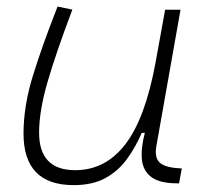

<svg xmlns="http://www.w3.org/2000/svg" viewBox="-20 -547 626 578"><path d="M201.7 10.3Q50.8 10.3 50.8 -145Q50.8 -227.1 78.6 -317.6Q106.4 -408.2 153.3 -527.3L197.8 -518.1Q148.9 -388.7 123.3 -300.8Q97.7 -212.9 97.7 -147.5Q97.7 -34.7 206.5 -34.7Q297.4 -34.7 357.4 -112.8Q417.5 -190.9 448.2 -358.4L477.1 -517.6H523.4L450.7 -106.9Q444.8 -73.2 460.2 -58.1Q475.6 -43 518.6 -40.5L527.3 -40L519 4.9H513.7Q460.9 4.9 435.8 -13.9Q410.6 -32.7 407.2 -66.7Q403.8 -100.6 416 -147H406.7Q387.7 -103 361.6 -67.4Q335.4 -31.7 296.9 -10.7Q258.3 10.3 201.7 10.3Z"/></svg>

Font: Cascadia Mono ExtraLight
Style: Italic
Weight: 200
Italic angle: -10°
Monospace: yes
Designer: Aaron Bell
Foundry: Saja Typeworks
Version: Version 2404.023; ttfautohint (v1.8.4)